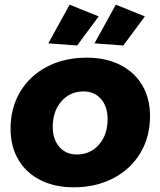

<svg xmlns="http://www.w3.org/2000/svg" viewBox="-20 -793 684 819"><path d="M620 -298Q620 -209 578.5 -140Q537 -71 463 -32.5Q389 6 295 6Q213 6 152 -25Q91 -56 58 -112.5Q25 -169 25 -244Q25 -333 66.5 -402Q108 -471 181.5 -509Q255 -547 350 -547Q432 -547 493 -516Q554 -485 587 -429Q620 -373 620 -298ZM205 -252Q205 -199 233 -166.5Q261 -134 308 -134Q365 -134 402 -176Q439 -218 439 -285Q439 -338 411 -370.5Q383 -403 336 -403Q279 -403 242 -361Q205 -319 205 -252ZM277 -773 401 -723 309 -599 186 -608ZM474 -773 598 -723 506 -599 383 -608Z"/></svg>

Font: Gontserrat
Style: Bold Italic
Weight: 700
Italic angle: -11.3°
Designer: Julieta Ulanovsky
Foundry: Julieta Ulanovsky
Version: Version 6.001